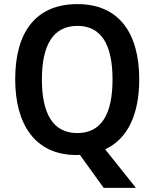

<svg xmlns="http://www.w3.org/2000/svg" viewBox="-20 -745 752 935"><path d="M658 -358C658 -587 557 -725 357 -725C153 -725 54 -587 54 -359C54 -143 148 10 353 10C358 10 364 9 369 9L485 170H642L492 -18C602 -68 658 -189 658 -358ZM184 -358C184 -524 238 -619 357 -619C475 -619 528 -525 528 -358C528 -191 475 -97 356 -97C238 -97 184 -192 184 -358Z"/></svg>

Font: Noto Sans Armenian SemiCondensed SemiBold
Style: Regular
Weight: 600
Width: 4
Designer: Monotype Design Team
Foundry: Monotype Imaging Inc.
Version: Version 2.008